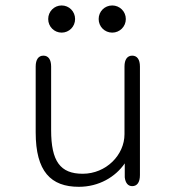

<svg xmlns="http://www.w3.org/2000/svg" viewBox="-20 -690 659 721"><path d="M211.5 -567.5C239.5 -567.5 262 -590 262 -618.5C262 -647 239.5 -669.5 211.5 -669.5C183.5 -669.5 161 -647 161 -618.5C161 -590 183.5 -567.5 211.5 -567.5ZM401.5 -567.5C429.5 -567.5 452.5 -590 452.5 -618.5C452.5 -647 429.5 -669.5 401.5 -669.5C373 -669.5 350.5 -647 350.5 -618.5C350.5 -590 373 -567.5 401.5 -567.5ZM143 -481C124.5 -481 114 -466.5 114 -440V-193C114 -46 171 11.5 276 11.5C351.5 11.5 413.5 -25.5 448.5 -76.5V-24C451 -2.5 461 9 476.5 9C495 9 505.5 -5.5 505.5 -32.5V-440C505.5 -466.5 495 -481 476.5 -481C458 -481 447.5 -466.5 447.5 -440V-186C447.5 -108 378.5 -37.5 290.5 -37.5C206.5 -37.5 172 -84 172 -201.5V-440C172 -466.5 161.5 -481 143 -481Z"/></svg>

Font: RTM Light Light
Style: Regular
Weight: 300
Designer: after Tyler Finck
Foundry: An Endless Supply
Version: Version 1.000;Glyphs 3.2.1 (3258)